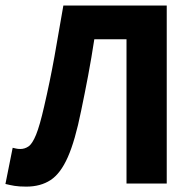

<svg xmlns="http://www.w3.org/2000/svg" viewBox="-30 -672 708 703"><path d="M66.1 11.3Q40.2 11.3 23.1 8.5Q6 5.6 -10.1 1.6L16.4 -130.9Q22.7 -129.5 29.2 -128Q35.7 -126.5 44.4 -126.5Q60.9 -126.5 74.7 -136.1Q88.6 -145.8 102.1 -178.8Q115.6 -211.9 131.5 -281.6Q152.8 -373.1 169.5 -465.6Q186.2 -558.1 202 -651.8H580.5V0H433.2V-528.2H315.3Q304.8 -459.3 292.7 -395.1Q280.6 -331 267 -266Q245 -156.9 218.3 -96.7Q191.7 -36.5 155 -12.6Q118.4 11.3 66.1 11.3Z"/></svg>

Font: Source Sans 3 Variable
Style: Regular
Weight: 200
Designer: Paul D. Hunt
Foundry: Adobe Systems Incorporated
Version: Version 3.026